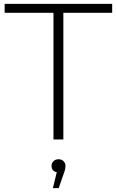

<svg xmlns="http://www.w3.org/2000/svg" viewBox="-20 -720 603 991"><path d="M256 0V-654H4V-700H559V-654H307V0ZM253 251 273 169Q246 163 246 136Q246 122 256 112Q266 102 282 102Q299 102 308.5 112.5Q318 123 318 136Q318 153 309 176L283 251Z"/></svg>

Font: Montserrat Light
Style: Regular
Weight: 300
Designer: Julieta Ulanovsky
Foundry: Julieta Ulanovsky
Version: Version 9.000; ttfautohint (v1.8.4.7-5d5b)